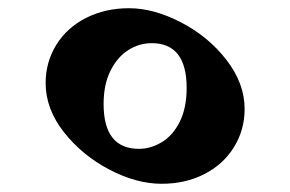

<svg xmlns="http://www.w3.org/2000/svg" viewBox="-20 -605 706 467"><path d="M575 -340Q575 -289 549 -247Q523 -205 477 -181.5Q431 -158 373 -158Q312 -158 246 -192.5Q180 -227 135.5 -283.5Q91 -340 91 -403Q91 -454 117 -496Q143 -538 189.5 -561.5Q236 -585 294 -585Q354 -585 420.5 -550.5Q487 -516 531 -459Q575 -402 575 -340ZM232 -352Q232 -243 318 -243Q347 -243 374 -259.5Q401 -276 417.5 -309.5Q434 -343 434 -391Q434 -500 349 -500Q319 -500 292.5 -483.5Q266 -467 249 -433.5Q232 -400 232 -352Z"/></svg>

Font: InknutAntiqua
Style: Medium
Weight: 500
Designer: Claus Eggers Srensen
Foundry: Claus Eggers Srensen
Version: Version 1.000; ttfautohint (v1.2) -l 7 -r 28 -G 50 -x 13 -D 